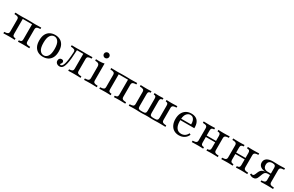

<svg xmlns="http://www.w3.org/2000/svg" viewBox="181 -1970 5101 3332"><g transform="rotate(30 2731.5 -304.0)"><path d="M29 0V-29Q79 -30.6 98.4 -42.7Q117.7 -54.8 117.7 -87.1V-327.4Q117.7 -360.5 98.4 -372.6Q79 -384.7 29 -385.5V-414.5Q47.6 -414.5 84.3 -413.3Q121 -412.1 155.6 -412.1Q178.2 -412.1 197.6 -412.9Q216.9 -413.7 239.5 -414.1Q262.1 -414.5 295.2 -414.5Q326.6 -414.5 346.4 -414.1Q366.1 -413.7 383.1 -412.9Q400 -412.1 422.6 -412.1Q457.3 -412.1 494 -413.3Q530.6 -414.5 549.2 -414.5V-385.5Q516.1 -384.7 496.4 -379.4Q476.6 -374.2 468.5 -361.7Q460.5 -349.2 460.5 -327.4V-87.1Q460.5 -65.3 468.5 -52.8Q476.6 -40.3 496.4 -35.1Q516.1 -29.8 549.2 -29V0Q530.6 -0.8 494 -2Q457.3 -3.2 422.6 -3.2Q392.7 -3.2 364.5 -2Q336.3 -0.8 321.8 0V-29Q356.5 -30.6 369.4 -42.7Q382.3 -54.8 382.3 -87.1V-387.9L386.3 -384.7H192.7L196 -387.9V-87.1Q196 -54.8 209.3 -42.7Q222.6 -30.6 256.5 -29V0Q242.7 -0.8 214.1 -2Q185.5 -3.2 156.5 -3.2Q121.8 -3.2 84.7 -2Q47.6 -0.8 29 0Z M825 11.3Q769.4 11.3 725.4 -11.7Q681.5 -34.7 655.6 -83.1Q629.8 -131.5 629.8 -207.3Q629.8 -283.9 655.6 -332.3Q681.5 -380.6 725.8 -403.6Q770.2 -426.6 825 -426.6Q880.6 -426.6 924.6 -403.6Q968.5 -380.6 994.4 -332.3Q1020.2 -283.9 1020.2 -207.3Q1020.2 -131.5 994.4 -83.1Q968.5 -34.7 924.6 -11.7Q880.6 11.3 825 11.3ZM825 -17.7Q873.4 -17.7 904.8 -62.9Q936.3 -108.1 936.3 -207.3Q936.3 -307.3 904.8 -352.4Q873.4 -397.6 825 -397.6Q775.8 -397.6 744.8 -352.4Q713.7 -307.3 713.7 -207.3Q713.7 -108.1 744.8 -62.9Q775.8 -17.7 825 -17.7Z M1157.3 11.3Q1122.6 11.3 1100 -8.9Q1077.4 -29 1077.4 -60.5Q1077.4 -86.3 1092.3 -102.4Q1107.3 -118.5 1131.5 -118.5Q1150.8 -118.5 1162.1 -108.9Q1173.4 -99.2 1173.4 -82.3Q1173.4 -68.5 1167.7 -59.3Q1162.1 -50 1156.5 -43.5Q1150.8 -37.1 1150.8 -29.8Q1150.8 -19.4 1163.7 -19.4Q1179.8 -19.4 1193.1 -33.9Q1206.5 -48.4 1217.7 -83.1Q1229 -117.7 1237.1 -177.4Q1245.2 -237.1 1250 -327.4Q1251.6 -361.3 1229.4 -373Q1207.3 -384.7 1159.7 -385.5V-414.5Q1175.8 -414.5 1202.4 -413.7Q1229 -412.9 1255.6 -412.9Q1274.2 -412.9 1297.2 -413.7Q1320.2 -414.5 1348.4 -414.5Q1378.2 -414.5 1402 -413.7Q1425.8 -412.9 1450 -412.9Q1485.5 -412.9 1521.4 -413.7Q1557.3 -414.5 1575.8 -414.5V-385.5Q1526.6 -384.7 1506.9 -372.6Q1487.1 -360.5 1487.1 -327.4V-87.1Q1487.1 -54.8 1506.9 -42.7Q1526.6 -30.6 1575.8 -29V0Q1557.3 -0.8 1520.6 -2Q1483.9 -3.2 1448.4 -3.2Q1414.5 -3.2 1380.2 -2Q1346 -0.8 1329 0V-29Q1373.4 -30.6 1391.1 -42.7Q1408.9 -54.8 1408.9 -87.1V-387.9L1412.1 -384.7H1276.6L1282.3 -387.9Q1278.2 -287.9 1271.4 -217.7Q1264.5 -147.6 1253.6 -102.8Q1242.7 -58.1 1228.6 -33.1Q1214.5 -8.1 1196.8 1.6Q1179 11.3 1157.3 11.3Z M1646 0V-29Q1696 -29.8 1715.3 -42.3Q1734.7 -54.8 1734.7 -87.1V-315.3Q1734.7 -352.4 1715.3 -368.5Q1696 -384.7 1646 -386.3V-415.3Q1662.1 -414.5 1679 -413.7Q1696 -412.9 1713.7 -412.9Q1741.9 -412.9 1766.9 -415.7Q1791.9 -418.5 1812.9 -424.2V-87.1Q1812.9 -54 1832.7 -41.9Q1852.4 -29.8 1901.6 -29V0Q1889.5 -0.8 1868.5 -1.2Q1847.6 -1.6 1823 -2.4Q1798.4 -3.2 1774.2 -3.2Q1737.9 -3.2 1701.2 -2Q1664.5 -0.8 1646 0ZM1771.8 -511.3Q1750 -511.3 1733.9 -526.6Q1717.7 -541.9 1717.7 -565.3Q1717.7 -587.9 1733.5 -603.2Q1749.2 -618.5 1771.8 -618.5Q1793.5 -618.5 1809.7 -603.2Q1825.8 -587.9 1825.8 -565.3Q1825.8 -542.7 1809.7 -527Q1793.5 -511.3 1771.8 -511.3Z M1951.6 0V-29Q2001.6 -30.6 2021 -42.7Q2040.3 -54.8 2040.3 -87.1V-327.4Q2040.3 -360.5 2021 -372.6Q2001.6 -384.7 1951.6 -385.5V-414.5Q1970.2 -414.5 2006.9 -413.3Q2043.5 -412.1 2078.2 -412.1Q2100.8 -412.1 2120.2 -412.9Q2139.5 -413.7 2162.1 -414.1Q2184.7 -414.5 2217.7 -414.5Q2249.2 -414.5 2269 -414.1Q2288.7 -413.7 2305.6 -412.9Q2322.6 -412.1 2345.2 -412.1Q2379.8 -412.1 2416.5 -413.3Q2453.2 -414.5 2471.8 -414.5V-385.5Q2438.7 -384.7 2419 -379.4Q2399.2 -374.2 2391.1 -361.7Q2383.1 -349.2 2383.1 -327.4V-87.1Q2383.1 -65.3 2391.1 -52.8Q2399.2 -40.3 2419 -35.1Q2438.7 -29.8 2471.8 -29V0Q2453.2 -0.8 2416.5 -2Q2379.8 -3.2 2345.2 -3.2Q2315.3 -3.2 2287.1 -2Q2258.9 -0.8 2244.4 0V-29Q2279 -30.6 2291.9 -42.7Q2304.8 -54.8 2304.8 -87.1V-387.9L2308.9 -384.7H2115.3L2118.5 -387.9V-87.1Q2118.5 -54.8 2131.9 -42.7Q2145.2 -30.6 2179 -29V0Q2165.3 -0.8 2136.7 -2Q2108.1 -3.2 2079 -3.2Q2044.4 -3.2 2007.3 -2Q1970.2 -0.8 1951.6 0Z M2541.9 0V-29Q2591.1 -30.6 2610.9 -42.3Q2630.6 -54 2630.6 -87.1V-327.4Q2630.6 -360.5 2610.9 -372.6Q2591.1 -384.7 2541.9 -385.5V-414.5Q2560.5 -413.7 2597.6 -412.5Q2634.7 -411.3 2668.5 -411.3Q2696.8 -411.3 2721.8 -412.5Q2746.8 -413.7 2758.9 -414.5V-385.5Q2731.5 -384.7 2720.2 -372.6Q2708.9 -360.5 2708.9 -327.4V-87.1Q2708.9 -54 2722.2 -41.5Q2735.5 -29 2768.5 -29H2810.5Q2843.5 -29 2856.9 -41.5Q2870.2 -54 2870.2 -87.1V-327.4Q2870.2 -360.5 2859.7 -372.6Q2849.2 -384.7 2820.2 -385.5V-414.5Q2833.1 -413.7 2858.5 -412.5Q2883.9 -411.3 2909.7 -411.3Q2935.5 -411.3 2961.3 -412.5Q2987.1 -413.7 2998.4 -414.5V-385.5Q2970.2 -384.7 2959.3 -372.6Q2948.4 -360.5 2948.4 -327.4V-87.1Q2948.4 -54 2962.1 -41.5Q2975.8 -29 3008.1 -29H3050.8Q3083.1 -29 3096.8 -41.5Q3110.5 -54 3110.5 -87.1V-327.4Q3110.5 -360.5 3099.2 -372.6Q3087.9 -384.7 3060.5 -385.5V-414.5Q3072.6 -413.7 3098 -412.5Q3123.4 -411.3 3150.8 -411.3Q3173.4 -411.3 3198 -412.1Q3222.6 -412.9 3243.5 -413.7Q3264.5 -414.5 3276.6 -414.5V-385.5Q3244.4 -384.7 3224.6 -379.4Q3204.8 -374.2 3196.4 -361.7Q3187.9 -349.2 3187.9 -327.4V-87.1Q3187.9 -65.3 3196.4 -52.8Q3204.8 -40.3 3224.6 -35.1Q3244.4 -29.8 3276.6 -29V0Q3264.5 -0.8 3243.5 -1.2Q3222.6 -1.6 3198 -2Q3173.4 -2.4 3150 -2.4Q3128.2 -2.4 3109.3 -2Q3090.3 -1.6 3070.6 -0.8Q3050.8 0 3025 0Q2995.2 0 2977 -0.8Q2958.9 -1.6 2944.4 -2.4Q2929.8 -3.2 2909.7 -3.2Q2887.9 -3.2 2869.4 -2.4Q2850.8 -1.6 2831 -0.8Q2811.3 0 2785.5 0Q2755.6 0 2737.5 -0.8Q2719.4 -1.6 2704.4 -2.4Q2689.5 -3.2 2669.4 -3.2Q2634.7 -3.2 2597.6 -2Q2560.5 -0.8 2541.9 0Z M3549.2 11.3Q3491.1 11.3 3448 -14.9Q3404.8 -41.1 3381.5 -90.3Q3358.1 -139.5 3358.1 -206.5Q3358.1 -274.2 3381.9 -323.4Q3405.6 -372.6 3449.6 -399.6Q3493.5 -426.6 3554.8 -426.6Q3607.3 -426.6 3645.2 -406.5Q3683.1 -386.3 3703.6 -343.1Q3724.2 -300 3722.6 -230.6H3409.7L3408.9 -259.7H3641.9Q3643.5 -299.2 3633.9 -330.2Q3624.2 -361.3 3603.6 -379.8Q3583.1 -398.4 3550.8 -398.4Q3509.7 -398.4 3478.6 -362.9Q3447.6 -327.4 3441.9 -252.4L3443.5 -250.8Q3442.7 -241.9 3442.3 -232.3Q3441.9 -222.6 3441.9 -212.1Q3441.9 -125.8 3475 -78.6Q3508.1 -31.5 3571 -31.5Q3611.3 -31.5 3643.5 -51.6Q3675.8 -71.8 3696 -114.5L3722.6 -99.2Q3701.6 -47.6 3656 -18.1Q3610.5 11.3 3549.2 11.3Z M4098.4 0V-29Q4133.9 -30.6 4146.4 -43.1Q4158.9 -55.6 4158.9 -87.1V-327.4Q4158.9 -359.7 4146.4 -372.2Q4133.9 -384.7 4098.4 -385.5V-414.5Q4112.9 -413.7 4141.1 -412.5Q4169.4 -411.3 4199.2 -411.3Q4233.9 -411.3 4270.6 -412.5Q4307.3 -413.7 4325.8 -414.5V-385.5Q4291.9 -384.7 4272.6 -379Q4253.2 -373.4 4245.2 -361.3Q4237.1 -349.2 4237.1 -327.4V-87.1Q4237.1 -66.1 4245.2 -53.6Q4253.2 -41.1 4272.6 -35.5Q4291.9 -29.8 4325.8 -29V0Q4307.3 -0.8 4270.6 -2Q4233.9 -3.2 4199.2 -3.2Q4169.4 -3.2 4141.1 -2Q4112.9 -0.8 4098.4 0ZM3804.8 0V-29Q3856.5 -30.6 3875 -43.1Q3893.5 -55.6 3893.5 -87.1V-327.4Q3893.5 -359.7 3875 -372.2Q3856.5 -384.7 3804.8 -385.5V-414.5Q3823.4 -413.7 3860.5 -412.5Q3897.6 -411.3 3932.3 -411.3Q3961.3 -411.3 3989.9 -412.5Q4018.5 -413.7 4032.3 -414.5V-385.5Q3997.6 -384.7 3984.7 -372.2Q3971.8 -359.7 3971.8 -327.4V-87.1Q3971.8 -55.6 3984.7 -43.1Q3997.6 -30.6 4032.3 -29V0Q4018.5 -0.8 3989.9 -2Q3961.3 -3.2 3932.3 -3.2Q3897.6 -3.2 3860.5 -2Q3823.4 -0.8 3804.8 0ZM3942.7 -199.2V-228.2H4187.9V-199.2Z M4689.5 0V-29Q4725 -30.6 4737.5 -43.1Q4750 -55.6 4750 -87.1V-327.4Q4750 -359.7 4737.5 -372.2Q4725 -384.7 4689.5 -385.5V-414.5Q4704 -413.7 4732.3 -412.5Q4760.5 -411.3 4790.3 -411.3Q4825 -411.3 4861.7 -412.5Q4898.4 -413.7 4916.9 -414.5V-385.5Q4883.1 -384.7 4863.7 -379Q4844.4 -373.4 4836.3 -361.3Q4828.2 -349.2 4828.2 -327.4V-87.1Q4828.2 -66.1 4836.3 -53.6Q4844.4 -41.1 4863.7 -35.5Q4883.1 -29.8 4916.9 -29V0Q4898.4 -0.8 4861.7 -2Q4825 -3.2 4790.3 -3.2Q4760.5 -3.2 4732.3 -2Q4704 -0.8 4689.5 0ZM4396 0V-29Q4447.6 -30.6 4466.1 -43.1Q4484.7 -55.6 4484.7 -87.1V-327.4Q4484.7 -359.7 4466.1 -372.2Q4447.6 -384.7 4396 -385.5V-414.5Q4414.5 -413.7 4451.6 -412.5Q4488.7 -411.3 4523.4 -411.3Q4552.4 -411.3 4581 -412.5Q4609.7 -413.7 4623.4 -414.5V-385.5Q4588.7 -384.7 4575.8 -372.2Q4562.9 -359.7 4562.9 -327.4V-87.1Q4562.9 -55.6 4575.8 -43.1Q4588.7 -30.6 4623.4 -29V0Q4609.7 -0.8 4581 -2Q4552.4 -3.2 4523.4 -3.2Q4488.7 -3.2 4451.6 -2Q4414.5 -0.8 4396 0ZM4533.9 -199.2V-228.2H4779V-199.2Z M5183.1 0V-29Q5215.3 -29.8 5233.5 -35.5Q5251.6 -41.1 5259.3 -53.6Q5266.9 -66.1 5266.9 -87.1V-329Q5266.9 -358.1 5251.6 -371.8Q5236.3 -385.5 5200.8 -385.5Q5157.3 -385.5 5134.7 -363.7Q5112.1 -341.9 5112.1 -301.6Q5112.1 -258.9 5136.3 -235.9Q5160.5 -212.9 5205.6 -212.9H5299.2V-192.7H5184.7Q5112.1 -192.7 5071.8 -221.4Q5031.5 -250 5031.5 -301.6Q5031.5 -356.5 5073.8 -385.5Q5116.1 -414.5 5196.8 -414.5Q5219.4 -414.5 5248 -412.9Q5276.6 -411.3 5311.3 -411.3Q5332.3 -411.3 5356 -412.1Q5379.8 -412.9 5400.8 -413.7Q5421.8 -414.5 5433.9 -414.5V-385.5Q5383.9 -384.7 5364.5 -372.2Q5345.2 -359.7 5345.2 -327.4V-87.1Q5345.2 -55.6 5364.1 -43.1Q5383.1 -30.6 5433.9 -29V0Q5416.1 -0.8 5379.8 -2Q5343.5 -3.2 5306.5 -3.2Q5271.8 -3.2 5236.3 -2Q5200.8 -0.8 5183.1 0ZM5033.9 5.6Q5013.7 5.6 4995.6 -1.2Q4977.4 -8.1 4960.5 -21L4971.8 -44.4Q4987.1 -36.3 4999.2 -36.3Q5012.9 -36.3 5022.6 -45.6Q5032.3 -54.8 5041.9 -79L5055.6 -112.9Q5065.3 -136.3 5077.8 -152.4Q5090.3 -168.5 5108.1 -177.8Q5125.8 -187.1 5151.2 -191.1Q5176.6 -195.2 5211.3 -195.2H5288.7V-183.9H5224.2Q5202.4 -183.9 5187.1 -177.8Q5171.8 -171.8 5160.9 -157.7Q5150 -143.5 5140.3 -119.4L5118.5 -62.1Q5104.8 -25 5085.5 -9.7Q5066.1 5.6 5033.9 5.6Z"/></g></svg>

Font: Playfair
Style: Regular
Weight: 400
Designer: Claus Eggers Sørensen
Foundry: Claus Eggers Sørensen
Version: Version 2.001;gftools[0.9.30]